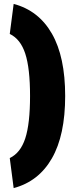

<svg xmlns="http://www.w3.org/2000/svg" viewBox="-20 -805 374 984"><path d="M30 5Q85 -21 109.5 -96Q134 -171 134 -313Q134 -455 109.5 -530Q85 -605 30 -631L50 -785Q178 -751 246 -632.5Q314 -514 314 -313Q314 -112 246 6.5Q178 125 50 159Z"/></svg>

Font: Changa ExtraBold
Style: Regular
Weight: 800
Designer: Eduardo Rodriguez Tunni
Foundry: Eduardo Rodriguez Tunni
Version: Version 2.002; ttfautohint (v1.5) -l 8 -r 50 -G 220 -x 14 -H